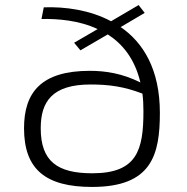

<svg xmlns="http://www.w3.org/2000/svg" viewBox="-20 -727 738 759"><path d="M552 -676 528 -707 419 -643C335 -688 237 -701 153 -698L144 -652C208 -653 292 -647 366 -612L273 -558L298 -528L406 -591C465 -553 513 -494 535 -401C463 -437 397 -447 335 -447C143 -447 75 -362 75 -220C75 -57 161 12 344 12C580 12 612 -115 612 -281C612 -453 546 -559 457 -620ZM345 -42C207 -42 141 -89 141 -220C141 -325 186 -393 338 -393C410 -393 470 -385 543 -357C546 -335 547 -312 547 -287C547 -134 522 -42 345 -42Z"/></svg>

Font: Exo 2 Light Expanded
Style: Regular
Weight: 300
Width: 7
Designer: Natanael Gama
Version: Version 1.001;PS 001.001;hotconv 1.0.70;makeotf.lib2.5.58329